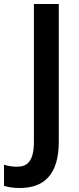

<svg xmlns="http://www.w3.org/2000/svg" viewBox="-87 -734 394 957"><path d="M12 203C130 203 206 139 206 -28V-714H82V-27C82 71 48 97 -2 97C-27 97 -48 93 -67 87V192C-47 199 -21 203 12 203Z"/></svg>

Font: Noto Sans Ethiopic SemiCondensed SemiBold
Style: Regular
Weight: 600
Width: 4
Designer: Monotype Design Team
Foundry: Monotype Imaging Inc.
Version: Version 2.102